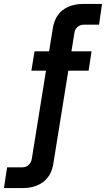

<svg xmlns="http://www.w3.org/2000/svg" viewBox="-72 -750 537 973"><path d="M87 -392 103 -490H392L377 -392ZM-52 203 -36 98H41Q60 98 73 86Q86 74 89 56L195 -603Q205 -668 246 -699Q287 -730 351 -730H445L430 -625H353Q335 -625 321 -613.5Q307 -602 305 -583L199 75Q190 139 148.5 171Q107 203 43 203Z"/></svg>

Font: MuseoModerno Thin Medium
Style: Italic
Weight: 500
Italic angle: -9°
Version: Version 1.003